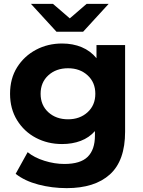

<svg xmlns="http://www.w3.org/2000/svg" viewBox="-20 -771 740 993"><path d="M325 202Q249 202 178.5 183.5Q108 165 61 128L123 16Q157 44 209.5 60.5Q262 77 313 77Q396 77 433.5 40Q471 3 471 -70V-93Q441 -59 397.5 -42.5Q354 -26 301 -26Q227 -26 166 -58Q105 -90 68.5 -149Q32 -208 32 -286Q32 -365 68.5 -423Q105 -481 166 -513.5Q227 -546 301 -546Q357 -546 402.5 -527Q448 -508 479 -470V-538H627V-90Q627 60 548.5 131Q470 202 325 202ZM332 -154Q393 -154 433 -190.5Q473 -227 473 -286Q473 -345 433 -381.5Q393 -418 332 -418Q270 -418 230 -381.5Q190 -345 190 -286Q190 -227 230 -190.5Q270 -154 332 -154ZM272 -607 140 -751H254L341 -676L428 -751H542L410 -607Z"/></svg>

Font: Montserrat
Style: Bold
Weight: 700
Designer: Julieta Ulanovsky
Foundry: Julieta Ulanovsky
Version: Version 9.000; ttfautohint (v1.8.4.7-5d5b)